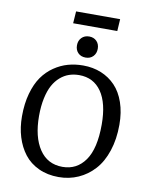

<svg xmlns="http://www.w3.org/2000/svg" viewBox="-109 -1130 996 1226"><g transform="rotate(10 388.5 -516.5)"><path d="M283.2 -1046.9H568.8L564 -969.2H277.8ZM394 -903.8Q423.8 -903.8 442.4 -885Q460.9 -866.2 460.9 -835.9Q460.9 -805.7 442.4 -786.4Q423.8 -767.1 394 -767.1Q363.3 -767.1 344.7 -785.9Q326.2 -804.7 326.2 -835Q326.2 -865.2 345 -884.5Q363.8 -903.8 394 -903.8ZM59.1 -328.1Q59.1 -410.2 77.6 -476.3Q96.2 -542.5 127.2 -586.4Q158.2 -630.4 201.2 -659.7Q244.1 -689 290.5 -701.9Q336.9 -714.8 388.2 -714.8Q452.1 -714.8 505.4 -693.1Q558.6 -671.4 597.9 -630.4Q637.2 -589.4 659.2 -525.6Q681.2 -461.9 681.2 -381.8Q681.2 -288.1 656 -212.2Q630.9 -136.2 586.4 -87.2Q542 -38.1 483.2 -12Q424.3 14.2 356 14.2Q283.7 14.2 226.3 -12.5Q168.9 -39.1 132.8 -85.9Q96.7 -132.8 77.9 -194.3Q59.1 -255.9 59.1 -328.1ZM166 -349.1Q166 -212.9 219 -133.5Q272 -54.2 369.1 -54.2Q461.9 -54.2 515.9 -130.9Q569.8 -207.5 569.8 -363.8Q569.8 -502 518.6 -575.9Q467.3 -649.9 374 -649.9Q339.4 -649.9 309.1 -639.6Q278.8 -629.4 252.2 -606.4Q225.6 -583.5 206.8 -549.3Q188 -515.1 177 -463.9Q166 -412.6 166 -349.1Z"/></g></svg>

Font: Literata Book Medium
Style: Italic
Weight: 500
Italic angle: -3°
Designer: Latin by Veronika Burian and Jose Scaglione. Greek by Irene Vlachou. Cyrillic by Vera Evstafieva
Foundry: TypeTogether
Version: Version 1.003;PS 001.003;hotconv 1.0.88;makeotf.lib2.5.64775